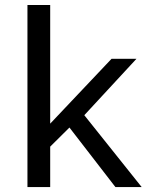

<svg xmlns="http://www.w3.org/2000/svg" viewBox="-20 -755 599 775"><path d="M90.8 -734.9H182.6V-255.9L430.2 -517.6H530.8L320.3 -290L551.8 0H445.8L260.3 -240.2L182.6 -163.1V0H90.8Z"/></svg>

Font: Monda
Style: Regular
Weight: 400
Designer: Vernon Adams
Foundry: Vernon Adams
Version: Version 2.100; ttfautohint (v1.8.3)